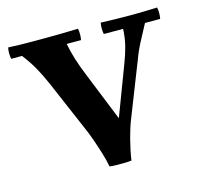

<svg xmlns="http://www.w3.org/2000/svg" viewBox="-76 -535 668 635"><g transform="rotate(-15 257.5 -217.5)"><path d="M513 -452Q517 -433 513 -413H461Q445 -383 431 -356.5Q417 -330 406 -300L334 -117Q324 -92 314.5 -55.5Q305 -19 300 15Q294 16 278 16.5Q262 17 247 16.5Q232 16 225 15Q221 -7 213 -33Q205 -59 196 -84.5Q187 -110 178 -130L105 -300Q92 -330 77.5 -356.5Q63 -383 40 -413H3Q-1 -433 3 -452Q24 -451 41 -450.5Q58 -450 78 -450Q98 -450 125 -450Q154 -450 182.5 -450.5Q211 -451 242 -452Q246 -433 242 -413H193Q199 -383 207 -357.5Q215 -332 228 -300L296 -131L360 -300Q371 -328 378 -355.5Q385 -383 386 -413H320Q316 -433 320 -452Q351 -451 370.5 -450.5Q390 -450 419 -450Q448 -450 465 -450.5Q482 -451 513 -452Z"/></g></svg>

Font: Poltawski Nowy SemiBold
Style: Regular
Weight: 600
Version: Version 1.001;gftools[0.9.25]